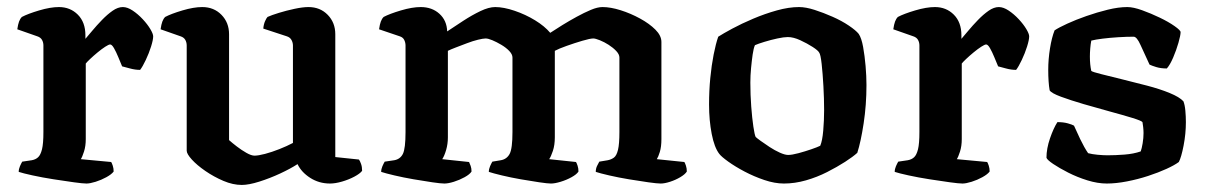

<svg xmlns="http://www.w3.org/2000/svg" viewBox="-20 -520 3426 544"><path d="M225 0Q215 0 189.5 -3.5Q164 -7 132 -12Q100 -17 72.5 -23Q45 -29 33 -33Q33 -41 36.5 -49Q40 -57 43 -62L70 -66Q81 -68 88 -74.5Q95 -81 99 -97Q103 -113 103 -146V-391Q103 -400 99 -407Q95 -414 86 -417L29 -437Q31 -451 34 -459Q37 -467 42 -472Q59 -481 91 -490.5Q123 -500 147 -500Q179 -500 200.5 -478.5Q222 -457 222 -420V-410Q229 -418 241.5 -433Q254 -448 269 -463.5Q284 -479 299 -489.5Q314 -500 328 -500Q341 -500 356 -490Q371 -480 384.5 -465.5Q398 -451 406 -437.5Q414 -424 414 -417Q414 -407 408 -388Q402 -369 393 -350Q384 -331 377 -322Q363 -322 348.5 -326Q334 -330 326 -332Q321 -344 315 -358.5Q309 -373 303 -383.5Q297 -394 292 -394Q288 -394 278 -387.5Q268 -381 256.5 -371.5Q245 -362 235.5 -353Q226 -344 223 -340V-126Q223 -106 218 -90.5Q213 -75 209 -69L295 -61Q297 -58 299.5 -50.5Q302 -43 302 -34Q296 -26 281.5 -18Q267 -10 251 -5Q235 0 225 0Z M665 4Q640 4 613 -7.5Q586 -19 562 -35.5Q538 -52 523.5 -68Q509 -84 509 -93V-391Q509 -400 505 -407Q501 -414 492 -417L435 -437Q437 -451 440 -459Q443 -467 448 -472Q465 -481 497 -490.5Q529 -500 553 -500Q586 -500 607.5 -478Q629 -456 629 -423V-123Q638 -115 651 -105Q664 -95 678 -87Q692 -79 701 -79Q712 -79 731 -84Q750 -89 771.5 -97.5Q793 -106 810 -115V-391Q810 -399 806 -406.5Q802 -414 793 -417L726 -439Q727 -451 731 -460Q735 -469 738 -472Q749 -477 770 -483.5Q791 -490 814.5 -495Q838 -500 854 -500Q887 -500 908.5 -478Q930 -456 930 -423V-75L997 -68Q1000 -64 1003 -55.5Q1006 -47 1006 -36Q1000 -28 984 -19.5Q968 -11 949 -5.5Q930 0 915 0Q884 0 859 -16Q834 -32 823 -55Q803 -42 774 -28.5Q745 -15 715 -5.5Q685 4 665 4Z M1239 0Q1229 0 1205 -3.5Q1181 -7 1152 -12Q1123 -17 1097.5 -23Q1072 -29 1060 -33Q1060 -41 1063.5 -49Q1067 -57 1070 -62L1097 -66Q1114 -69 1121.5 -84Q1129 -99 1129 -146V-391Q1129 -399 1125.5 -406.5Q1122 -414 1113 -417L1054 -437Q1056 -451 1059 -459Q1062 -467 1067 -472Q1084 -481 1116 -490.5Q1148 -500 1172 -500Q1204 -500 1225 -481Q1246 -462 1247 -431Q1268 -445 1292.5 -461Q1317 -477 1341 -488.5Q1365 -500 1383 -500Q1407 -500 1438 -489.5Q1469 -479 1496 -462.5Q1523 -446 1539 -427Q1554 -437 1573.5 -449Q1593 -461 1614 -472.5Q1635 -484 1654 -492Q1673 -500 1687 -500Q1710 -500 1738.5 -491Q1767 -482 1793.5 -467.5Q1820 -453 1837 -436Q1854 -419 1854 -401V-126Q1854 -104 1849.5 -89.5Q1845 -75 1841 -69L1919 -61Q1921 -58 1923.5 -50.5Q1926 -43 1926 -34Q1921 -26 1907.5 -18Q1894 -10 1878.5 -5Q1863 0 1852 0Q1842 0 1817 -3.5Q1792 -7 1762 -12Q1732 -17 1706 -23Q1680 -29 1668 -33Q1668 -42 1671.5 -49.5Q1675 -57 1678 -62L1702 -66Q1712 -68 1719.5 -73.5Q1727 -79 1731 -95.5Q1735 -112 1735 -146V-357Q1735 -366 1726 -375.5Q1717 -385 1704.5 -393Q1692 -401 1679.5 -406Q1667 -411 1661 -411Q1652 -411 1630 -404.5Q1608 -398 1585.5 -390Q1563 -382 1552 -376V-131Q1552 -109 1546.5 -92.5Q1541 -76 1536 -69L1612 -61Q1614 -58 1616.5 -50.5Q1619 -43 1619 -34Q1614 -26 1599.5 -18Q1585 -10 1568.5 -5Q1552 0 1541 0Q1532 0 1508 -3.5Q1484 -7 1455.5 -12Q1427 -17 1402 -23Q1377 -29 1365 -33Q1365 -41 1368.5 -49Q1372 -57 1375 -62L1399 -66Q1416 -69 1424 -84Q1432 -99 1432 -146V-357Q1432 -366 1423 -375.5Q1414 -385 1400.5 -393Q1387 -401 1375 -406Q1363 -411 1356 -411Q1349 -411 1334.5 -407.5Q1320 -404 1303 -397.5Q1286 -391 1271.5 -385.5Q1257 -380 1249 -376V-131Q1249 -112 1244 -95Q1239 -78 1233 -69L1309 -61Q1311 -57 1313.5 -50Q1316 -43 1316 -34Q1311 -26 1296.5 -18Q1282 -10 1266 -5Q1250 0 1239 0Z M2201 0Q2175 0 2145.5 -10Q2116 -20 2089.5 -34Q2063 -48 2043.5 -62Q2024 -76 2018 -84Q2004 -102 1996.5 -140.5Q1989 -179 1989 -224Q1989 -263 1992.5 -299Q1996 -335 2002 -365.5Q2008 -396 2015 -416Q2029 -425 2055 -439Q2081 -453 2114 -467Q2147 -481 2181 -490.5Q2215 -500 2244 -500Q2263 -500 2288 -492Q2313 -484 2339 -472.5Q2365 -461 2385 -447.5Q2405 -434 2413 -424Q2421 -412 2425.5 -387Q2430 -362 2432.5 -333Q2435 -304 2435 -279Q2435 -223 2427 -170.5Q2419 -118 2409 -87Q2397 -76 2374.5 -61.5Q2352 -47 2323.5 -32.5Q2295 -18 2263.5 -9Q2232 0 2201 0ZM2213 -81Q2224 -81 2242.5 -86Q2261 -91 2278.5 -97Q2296 -103 2304 -107Q2310 -121 2312.5 -150Q2315 -179 2315 -208Q2315 -240 2313 -276Q2311 -312 2308 -339Q2305 -366 2301 -371Q2298 -377 2282.5 -387Q2267 -397 2247.5 -406Q2228 -415 2212 -415Q2201 -415 2182.5 -411Q2164 -407 2146 -401.5Q2128 -396 2119 -392Q2115 -383 2112.5 -365.5Q2110 -348 2108 -327Q2106 -306 2106 -286Q2106 -251 2108.5 -218Q2111 -185 2114.5 -161.5Q2118 -138 2121 -132Q2124 -129 2135 -121Q2146 -113 2160.5 -103.5Q2175 -94 2189.5 -87.5Q2204 -81 2213 -81Z M2707 0Q2697 0 2671.5 -3.5Q2646 -7 2614 -12Q2582 -17 2554.5 -23Q2527 -29 2515 -33Q2515 -41 2518.5 -49Q2522 -57 2525 -62L2552 -66Q2563 -68 2570 -74.5Q2577 -81 2581 -97Q2585 -113 2585 -146V-391Q2585 -400 2581 -407Q2577 -414 2568 -417L2511 -437Q2513 -451 2516 -459Q2519 -467 2524 -472Q2541 -481 2573 -490.5Q2605 -500 2629 -500Q2661 -500 2682.5 -478.5Q2704 -457 2704 -420V-410Q2711 -418 2723.5 -433Q2736 -448 2751 -463.5Q2766 -479 2781 -489.5Q2796 -500 2810 -500Q2823 -500 2838 -490Q2853 -480 2866.5 -465.5Q2880 -451 2888 -437.5Q2896 -424 2896 -417Q2896 -407 2890 -388Q2884 -369 2875 -350Q2866 -331 2859 -322Q2845 -322 2830.5 -326Q2816 -330 2808 -332Q2803 -344 2797 -358.5Q2791 -373 2785 -383.5Q2779 -394 2774 -394Q2770 -394 2760 -387.5Q2750 -381 2738.5 -371.5Q2727 -362 2717.5 -353Q2708 -344 2705 -340V-126Q2705 -106 2700 -90.5Q2695 -75 2691 -69L2777 -61Q2779 -58 2781.5 -50.5Q2784 -43 2784 -34Q2778 -26 2763.5 -18Q2749 -10 2733 -5Q2717 0 2707 0Z M3116 0Q3090 0 3061 -9Q3032 -18 3006.5 -31Q2981 -44 2964 -55.5Q2947 -67 2945 -73Q2945 -99 2955 -128Q2965 -157 2976 -174Q2993 -174 3005.5 -170.5Q3018 -167 3023 -164Q3029 -150 3040.5 -126Q3052 -102 3063 -86Q3074 -83 3090 -81.5Q3106 -80 3118 -80Q3140 -80 3166 -82Q3192 -84 3212 -91Q3215 -99 3217.5 -114Q3220 -129 3220 -143Q3220 -151 3219 -160Q3218 -169 3217 -174Q3214 -178 3188 -186Q3162 -194 3125 -204Q3088 -214 3050.5 -225Q3013 -236 2986 -246Q2959 -256 2954 -264Q2952 -275 2951 -290Q2950 -305 2950 -322Q2950 -352 2955 -383Q2960 -414 2968 -434Q2980 -442 3004 -453Q3028 -464 3058 -474.5Q3088 -485 3118.5 -492.5Q3149 -500 3174 -500Q3191 -500 3216 -491Q3241 -482 3266 -470Q3291 -458 3308 -446Q3325 -434 3325 -429Q3325 -420 3319 -399Q3313 -378 3304 -357Q3295 -336 3286 -326Q3269 -326 3256 -330Q3243 -334 3237 -337Q3222 -369 3211.5 -392.5Q3201 -416 3192 -416Q3172 -416 3148 -414.5Q3124 -413 3104 -410.5Q3084 -408 3072 -405Q3070 -395 3069 -382.5Q3068 -370 3068 -360Q3068 -348 3069 -338Q3070 -328 3072 -319Q3076 -316 3100 -310Q3124 -304 3158.5 -295.5Q3193 -287 3229.5 -277.5Q3266 -268 3294 -256.5Q3322 -245 3333 -233Q3337 -223 3338.5 -206.5Q3340 -190 3340 -174Q3340 -141 3333.5 -107.5Q3327 -74 3320 -61Q3308 -52 3285 -41.5Q3262 -31 3233 -21.5Q3204 -12 3173 -6Q3142 0 3116 0Z"/></svg>

Font: Texturina Medium 12pt SemiBold
Style: Regular
Weight: 600
Version: Version 1.002